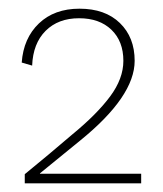

<svg xmlns="http://www.w3.org/2000/svg" viewBox="-20 -755 376 442"><path d="M37 -354Q91 -398 147 -446Q203 -492 233.5 -533Q264 -574 264 -615Q264 -660 236.5 -686.5Q209 -713 162 -713Q114 -713 85 -684Q56 -655 54 -604L30 -611Q34 -667 69.5 -701Q105 -735 163 -735Q222 -735 256 -702Q290 -669 290 -615Q290 -533 164 -431L72 -356V-355H105H305V-333H37Z"/></svg>

Font: Work Sans ExtraLight
Style: Regular
Weight: 280
Designer: Wei Huang
Foundry: Wei Huang
Version: Version 1.500